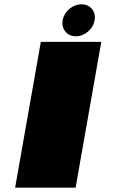

<svg xmlns="http://www.w3.org/2000/svg" viewBox="-20 -869 553 889"><path d="M50 0 169 -675H449L330 0ZM331 -701Q300.5 -701 282.8 -722.8Q265 -744.5 270 -775Q275.5 -806 301 -827.5Q326.5 -849 357 -849Q388 -849 405.8 -827.5Q423.5 -806 418 -775Q413 -744.5 387.5 -722.8Q362 -701 331 -701Z"/></svg>

Font: Anybody UltraExpanded Black
Style: Italic
Weight: 900
Width: 9
Italic angle: -10°
Designer: Tyler Finck
Foundry: Etcetera Type Company
Version: Version 1.010; ttfautohint (v1.8.3) -l 8 -r 50 -G 200 -x 14 